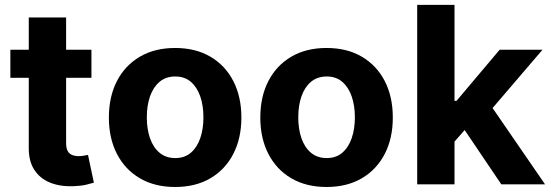

<svg xmlns="http://www.w3.org/2000/svg" viewBox="-20 -747 2232 778"><path d="M350.5 -545.5V-431.8H22V-545.5ZM96.6 -676.1H247.9V-167.6Q247.9 -146.7 254.3 -135.1Q260.7 -123.6 272.2 -119Q283.7 -114.3 299 -114.3Q309.7 -114.3 320.3 -116.3Q331 -118.3 336.6 -119.3L360.4 -6.7Q349.1 -3.2 328.5 1.6Q307.9 6.4 278.4 7.5Q223.7 9.6 182.7 -7.1Q141.7 -23.8 119 -58.9Q96.2 -94.1 96.6 -147.7Z M689.6 10.7Q606.9 10.7 546.7 -24.7Q486.5 -60 453.8 -123.4Q421.2 -186.8 421.2 -270.6Q421.2 -355.1 453.8 -418.5Q486.5 -481.9 546.7 -517.2Q606.9 -552.6 689.6 -552.6Q772.4 -552.6 832.6 -517.2Q892.8 -481.9 925.4 -418.5Q958.1 -355.1 958.1 -270.6Q958.1 -186.8 925.4 -123.4Q892.8 -60 832.6 -24.7Q772.4 10.7 689.6 10.7ZM690.3 -106.5Q728 -106.5 753.2 -128Q778.4 -149.5 791.4 -186.8Q804.3 -224.1 804.3 -271.7Q804.3 -319.2 791.4 -356.5Q778.4 -393.8 753.2 -415.5Q728 -437.1 690.3 -437.1Q652.3 -437.1 626.6 -415.5Q600.9 -393.8 587.9 -356.5Q574.9 -319.2 574.9 -271.7Q574.9 -224.1 587.9 -186.8Q600.9 -149.5 626.6 -128Q652.3 -106.5 690.3 -106.5Z M1303.3 10.7Q1220.5 10.7 1160.3 -24.7Q1100.1 -60 1067.5 -123.4Q1034.8 -186.8 1034.8 -270.6Q1034.8 -355.1 1067.5 -418.5Q1100.1 -481.9 1160.3 -517.2Q1220.5 -552.6 1303.3 -552.6Q1386 -552.6 1446.2 -517.2Q1506.4 -481.9 1539.1 -418.5Q1571.7 -355.1 1571.7 -270.6Q1571.7 -186.8 1539.1 -123.4Q1506.4 -60 1446.2 -24.7Q1386 10.7 1303.3 10.7ZM1304 -106.5Q1341.6 -106.5 1366.8 -128Q1392 -149.5 1405 -186.8Q1418 -224.1 1418 -271.7Q1418 -319.2 1405 -356.5Q1392 -393.8 1366.8 -415.5Q1341.6 -437.1 1304 -437.1Q1266 -437.1 1240.2 -415.5Q1214.5 -393.8 1201.5 -356.5Q1188.6 -319.2 1188.6 -271.7Q1188.6 -224.1 1201.5 -186.8Q1214.5 -149.5 1240.2 -128Q1266 -106.5 1304 -106.5Z M1807.5 -157 1807.9 -338.4H1829.9L2004.6 -545.5H2178.3L1943.5 -271.3H1907.7ZM1670.5 0V-727.3H1821.7V0ZM2011.4 0 1850.9 -237.6 1951.7 -344.5 2188.6 0Z"/></svg>

Font: InterMG
Style: Bold
Weight: 700
Designer: Rasmus Andersson
Foundry: rsms
Version: Version 3.019;December 26, 2023;FontCreator 15.0.0.2955 64-b